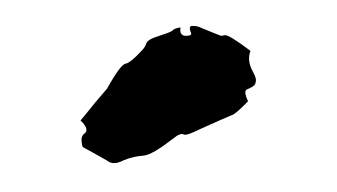

<svg xmlns="http://www.w3.org/2000/svg" viewBox="-33 -784 666 379"><g transform="rotate(5 300.0 -595.0)"><path d="M389.6 -722.7C388.7 -722.7 377 -726.6 354.5 -733.4C346.7 -736.3 340.8 -737.3 335.9 -736.3C329.1 -737.3 328.1 -731.4 333 -722.7C335 -718.8 332 -716.8 324.2 -715.8C315.4 -714.8 310.5 -719.7 311.5 -731.4C303.7 -729.5 298.8 -727.5 295.9 -723.6C293 -720.7 284.2 -716.8 270.5 -710.9C255.9 -705.1 248 -699.2 247.1 -694.3C246.1 -690.4 244.1 -685.5 241.2 -681.6C225.6 -661.1 214.8 -651.4 209 -650.4C203.1 -648.4 192.4 -631.8 177.7 -598.6L156.2 -568.4C142.6 -547.9 133.8 -535.2 130.9 -531.2C144.5 -520.5 147.5 -511.7 140.6 -505.9C134.8 -501 134.8 -492.2 139.6 -479.5C169.9 -465.8 188.5 -458 195.3 -454.1C198.2 -453.1 200.2 -453.1 203.1 -453.1C209 -453.1 215.8 -456.1 223.6 -460.9C235.4 -466.8 247.1 -470.7 259.8 -472.7C272.5 -474.6 291 -488.3 317.4 -512.7C325.2 -520.5 332 -523.4 335.9 -521.5C339.8 -519.5 350.6 -524.4 368.2 -535.2C401.4 -553.7 420.9 -564.5 426.8 -567.4C432.6 -569.3 442.4 -580.1 457 -597.7C449.2 -611.3 448.2 -619.1 453.1 -621.1C457 -623 460 -625 462.9 -627C466.8 -629.9 468.8 -632.8 468.8 -637.7C469.7 -642.6 466.8 -648.4 461.9 -656.2C452.1 -669.9 449.2 -684.6 453.1 -697.3C421.9 -716.8 404.3 -725.6 399.4 -723.6C394.5 -721.7 391.6 -721.7 389.6 -722.7Z"/></g></svg>

Font: Hermetico
Style: Regular
Weight: 400
Version: Version 1.0